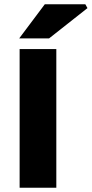

<svg xmlns="http://www.w3.org/2000/svg" viewBox="-20 -880 430 900"><path d="M72 0V-650H244V0ZM70 -700 190 -860H380L390 -842L210 -700Z"/></svg>

Font: Source Sans 3 Black
Style: Regular
Weight: 900
Designer: Paul D. Hunt
Foundry: Adobe
Version: Version 3.046;hotconv 1.0.118;makeotfexe 2.5.65603